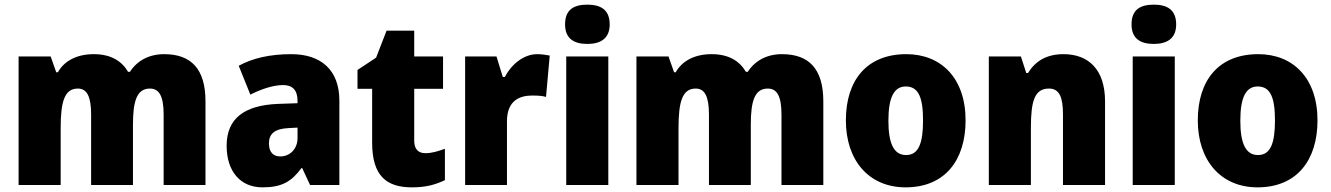

<svg xmlns="http://www.w3.org/2000/svg" viewBox="-20 -796 5728 826"><path d="M686 -563C621 -563 570 -535 539 -487H531C504 -533 458 -563 383 -563C308 -563 255 -532 229 -485H222L198 -553H60V0H241V-244C241 -358 257 -415 315 -415C354 -415 372 -381 372 -303V0H552V-260C552 -362 569 -415 625 -415C664 -415 684 -384 684 -303V0H864V-360C864 -500 802 -563 686 -563Z M1233 -563C1142 -563 1067 -546 1007 -513L1057 -389C1109 -415 1158 -430 1198 -430C1237 -430 1260 -410 1260 -362V-352L1175 -349C1032 -343 955 -287 955 -169C955 -59 1014 10 1109 10C1193 10 1234 -15 1277 -73H1280L1314 0H1440V-363C1440 -494 1362 -563 1233 -563ZM1222 -245 1260 -247V-202C1260 -155 1227 -123 1186 -123C1156 -123 1137 -141 1137 -179C1137 -220 1161 -242 1222 -245Z M1810 -137C1779 -137 1762 -155 1762 -191V-414H1886V-553H1762V-664H1643L1598 -548L1518 -495V-414H1581V-182C1581 -39 1643 10 1752 10C1814 10 1854 -2 1894 -21V-156C1864 -145 1838 -137 1810 -137Z M2291 -563C2231 -563 2178 -516 2152 -465H2143L2116 -553H1981V0H2161V-274C2161 -364 2216 -385 2270 -385C2299 -385 2316 -383 2329 -379L2345 -557C2330 -560 2309 -563 2291 -563Z M2507 -776C2449 -776 2411 -755 2411 -691C2411 -629 2450 -607 2507 -607C2562 -607 2603 -629 2603 -691C2603 -755 2563 -776 2507 -776ZM2597 -553H2416V0H2597Z M3344 -563C3279 -563 3228 -535 3197 -487H3189C3162 -533 3116 -563 3041 -563C2966 -563 2913 -532 2887 -485H2880L2856 -553H2718V0H2899V-244C2899 -358 2915 -415 2973 -415C3012 -415 3030 -381 3030 -303V0H3210V-260C3210 -362 3227 -415 3283 -415C3322 -415 3342 -384 3342 -303V0H3522V-360C3522 -500 3460 -563 3344 -563Z M4134 -278C4134 -461 4028 -563 3879 -563C3710 -563 3619 -452 3619 -278C3619 -107 3717 10 3876 10C4047 10 4134 -109 4134 -278ZM3802 -277C3802 -375 3825 -424 3877 -424C3932 -424 3951 -375 3951 -278C3951 -180 3932 -129 3878 -129C3824 -129 3802 -181 3802 -277Z M4555 -563C4484 -563 4434 -534 4403 -482H4395L4372 -553H4234V0H4415V-246C4415 -362 4431 -415 4493 -415C4538 -415 4553 -377 4553 -304V0H4734V-360C4734 -497 4663 -563 4555 -563Z M4944 -776C4886 -776 4848 -755 4848 -691C4848 -629 4887 -607 4944 -607C4999 -607 5040 -629 5040 -691C5040 -755 5000 -776 4944 -776ZM5034 -553H4853V0H5034Z M5648 -278C5648 -461 5542 -563 5393 -563C5224 -563 5133 -452 5133 -278C5133 -107 5231 10 5390 10C5561 10 5648 -109 5648 -278ZM5316 -277C5316 -375 5339 -424 5391 -424C5446 -424 5465 -375 5465 -278C5465 -180 5446 -129 5392 -129C5338 -129 5316 -181 5316 -277Z"/></svg>

Font: Noto Sans Telugu SemiCondensed Black
Style: Regular
Weight: 900
Width: 4
Designer: Jelle Bosma - Monotype Design Team
Foundry: Monotype Imaging Inc.
Version: Version 2.005